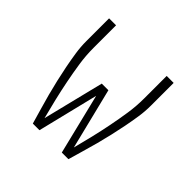

<svg xmlns="http://www.w3.org/2000/svg" viewBox="-139 -649 778 778"><g transform="rotate(45 250.0 -260.0)"><path d="M148 0Q139 -32 129.5 -64Q120 -96 111.5 -128Q103 -160 95.5 -192.5Q88 -225 81.5 -258Q75 -291 70 -324Q65 -357 65 -390V-520H105V-390Q105 -347 111.5 -304Q118 -261 126.5 -218Q135 -175 145 -133Q155 -91 166 -49L231 -312H269L334 -49Q345 -91 355 -133Q365 -175 373.5 -218Q382 -261 388.5 -304Q395 -347 395 -390V-520H435V-390Q435 -357 430 -324Q425 -291 418.5 -258Q412 -225 404.5 -192.5Q397 -160 388.5 -128Q380 -96 370.5 -64Q361 -32 352 0H314L250 -261L186 0Z"/></g></svg>

Font: Iosevka Term Curly Extralight
Style: Regular
Weight: 200
Designer: Belleve Invis
Foundry: Belleve Invis
Version: Version 32.3.0